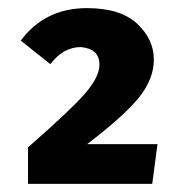

<svg xmlns="http://www.w3.org/2000/svg" viewBox="-20 -773 440 473"><path d="M355 -320H49V-410Q152 -500 188.5 -541.5Q225 -583 225 -614Q225 -653 179 -657Q136 -657 104 -615L31 -673Q91 -753 194 -753Q277 -753 318 -714.5Q359 -676 359 -626Q359 -580 324.5 -535.5Q290 -491 195 -418H368Z"/></svg>

Font: Trujillo ExtraBold
Style: Regular
Weight: 800
Designer: Fira Sans original fonts by bBox Type GmbH, Carrois Corporate GbR, & Edenspiekermann AG / Changes by Cristiano Sobral
Foundry: Fira Sans original fonts by bBox Type GmbH, Carrois Corporate GbR, & Edenspiekermann AG / Changes by Cristiano Sobral
Version: Version 4.301;July 28, 2020;FontCreator 13.0.0.2655 64-bit